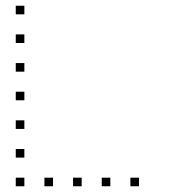

<svg xmlns="http://www.w3.org/2000/svg" viewBox="-20 -685 640 670"><path d="M36 -665Q35 -665 35 -665Q35 -665 35 -664V-636Q35 -635 35 -635Q35 -635 36 -635H64Q65 -635 65 -635Q65 -635 65 -636V-664Q65 -665 65 -665Q65 -665 64 -665ZM36 -565Q35 -565 35 -565Q35 -565 35 -564V-536Q35 -535 35 -535Q35 -535 36 -535H64Q65 -535 65 -535Q65 -535 65 -536V-564Q65 -565 65 -565Q65 -565 64 -565ZM36 -465Q35 -465 35 -465Q35 -465 35 -464V-436Q35 -435 35 -435Q35 -435 36 -435H64Q65 -435 65 -435Q65 -435 65 -436V-464Q65 -465 65 -465Q65 -465 64 -465ZM36 -365Q35 -365 35 -365Q35 -365 35 -364V-336Q35 -335 35 -335Q35 -335 36 -335H64Q65 -335 65 -335Q65 -335 65 -336V-364Q65 -365 65 -365Q65 -365 64 -365ZM36 -265Q35 -265 35 -265Q35 -265 35 -264V-236Q35 -235 35 -235Q35 -235 36 -235H64Q65 -235 65 -235Q65 -235 65 -236V-264Q65 -265 65 -265Q65 -265 64 -265ZM36 -165Q35 -165 35 -165Q35 -165 35 -164V-136Q35 -135 35 -135Q35 -135 36 -135H64Q65 -135 65 -135Q65 -135 65 -136V-164Q65 -165 65 -165Q65 -165 64 -165ZM36 -65Q35 -65 35 -65Q35 -65 35 -64V-36Q35 -35 35 -35Q35 -35 36 -35H64Q65 -35 65 -35Q65 -35 65 -36V-64Q65 -65 65 -65Q65 -65 64 -65ZM136 -65Q135 -65 135 -65Q135 -65 135 -64V-36Q135 -35 135 -35Q135 -35 136 -35H164Q165 -35 165 -35Q165 -35 165 -36V-64Q165 -65 165 -65Q165 -65 164 -65ZM236 -65Q235 -65 235 -65Q235 -65 235 -64V-36Q235 -35 235 -35Q235 -35 236 -35H264Q265 -35 265 -35Q265 -35 265 -36V-64Q265 -65 265 -65Q265 -65 264 -65ZM336 -65Q335 -65 335 -65Q335 -65 335 -64V-36Q335 -35 335 -35Q335 -35 336 -35H364Q365 -35 365 -35Q365 -35 365 -36V-64Q365 -65 365 -65Q365 -65 364 -65ZM436 -65Q435 -65 435 -65Q435 -65 435 -64V-36Q435 -35 435 -35Q435 -35 436 -35H464Q465 -35 465 -35Q465 -35 465 -36V-64Q465 -65 465 -65Q465 -65 464 -65Z"/></svg>

Font: Doto Black Thin
Style: Regular
Weight: 250
Monospace: yes
Version: Version 1.000